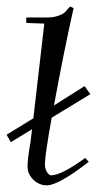

<svg xmlns="http://www.w3.org/2000/svg" viewBox="-21 -552 294 582"><path d="M-1 -143.6 80.1 -193.4 113.3 -480.5 58.6 -482.4V-499H122.1Q140.6 -499 154.8 -503.9Q168.9 -508.8 174.8 -514.2Q180.7 -519.5 188.5 -529.3L192.4 -532.2L202.1 -527.3L201.2 -523.4Q171.9 -392.6 142.6 -232.4L235.4 -291L252.9 -266.6L135.7 -195.3Q115.2 -81.1 115.2 -54.7Q115.2 -40 121.6 -30.3Q127.9 -20.5 133.8 -20.5Q165 -20.5 237.3 -73.2L248 -61.5Q156.2 9.8 121.1 9.8Q97.7 9.8 80.1 -7.3Q62.5 -24.4 62.5 -47.9Q62.5 -71.3 71.3 -120.1L76.2 -160.2L11.7 -121.1Z"/></svg>

Font: Kleymisska
Style: Regular
Weight: 500
Italic angle: -8°
Designer: gluk
Foundry: gluk
Version: Version 0.298